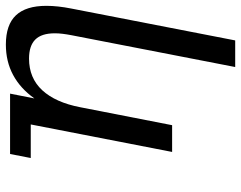

<svg xmlns="http://www.w3.org/2000/svg" viewBox="-109 -697 814 648"><g transform="rotate(90 298.0 -373.0)"><path d="M124.5 14.2Q57.6 14.2 25.6 -19.8Q-6.3 -53.7 -6.3 -122.6Q-6.3 -160.6 2.9 -207L110.4 -759.8H200.2L92.8 -207Q89.8 -191.4 88.1 -177.5Q86.4 -163.6 86.4 -150.9Q86.4 -106.4 107.4 -85.2Q128.4 -64 171.9 -64Q237.3 -64 278.6 -108.6Q319.8 -153.3 335.9 -236.8L396.5 -546.9H486.8L394 -69.8H507.3L493.7 0H290L306.2 -82Q272.5 -34.7 227.1 -10.3Q181.6 14.2 124.5 14.2Z"/></g></svg>

Font: Hack
Style: Italic
Weight: 400
Italic angle: -11°
Monospace: yes
Designer: Christopher Simpkins
Foundry: Christopher Simpkins
Version: Version 2.019; ttfautohint (v1.4.1) -l 4 -r 80 -G 350 -x 0 -